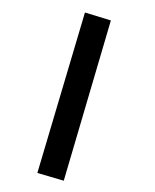

<svg xmlns="http://www.w3.org/2000/svg" viewBox="-73 -430 589 730"><g transform="rotate(-10 221.0 -65.0)"><path d="M304.7 -372.6 396.5 -325.7 114.3 243.2 20.5 196.8Z"/></g></svg>

Font: Vazirmatn FD NL
Style: Bold
Weight: 700
Designer: Saber Rastikerdar
Foundry: Saber Rastikerdar
Version: Version 33.003